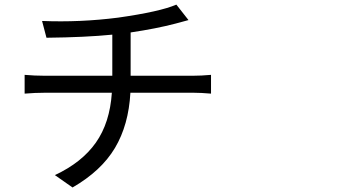

<svg xmlns="http://www.w3.org/2000/svg" viewBox="-20 -788 1540 849"><path d="M557.6 -453.1H834Q870.1 -453.1 913.1 -457V-374Q868.2 -377.9 835.9 -377.9H556.6Q548.8 -235.4 488.3 -133.8Q427.7 -32.2 300.8 41L222.7 -13.7Q341.8 -69.3 403.8 -157.2Q465.8 -245.1 474.6 -377.9H177.7Q135.7 -377.9 88.9 -374V-457Q133.8 -453.1 175.8 -453.1H476.6V-634.8Q358.4 -623 185.5 -621.1L166 -695.3Q334 -688.5 502 -710Q687.5 -736.3 759.8 -767.6L813.5 -699.2L755.9 -683.6Q669.9 -661.1 557.6 -644.5Z"/></svg>

Font: Bpmf Zihi Sans Regular
Style: Regular
Weight: 400
Foundry: But Ko
Version: Version 1.320